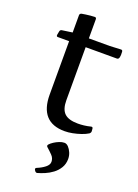

<svg xmlns="http://www.w3.org/2000/svg" viewBox="-162 -675 721 1003"><g transform="rotate(20 198.0 -173.5)"><path d="M239 7Q170 7 135.5 -31.5Q101 -70 101 -146V-482L103 -492V-588Q103 -597 113 -600Q123 -602 135 -603.5Q147 -605 160 -606.5Q173 -608 184 -608Q193 -608 193 -598V-148Q193 -98 216 -76Q239 -54 291 -54Q307 -54 324.5 -56Q342 -58 362 -63Q371 -65 372 -55L373 -42Q374 -34 366 -27Q350 -17 328 -9.5Q306 -2 283 2.5Q260 7 239 7ZM38 -443Q30 -443 31 -453L35 -474Q37 -483 47 -484L103 -492H309L371 -495Q380 -495 380 -485Q381 -477 380.5 -468.5Q380 -460 378 -452Q375 -443 366 -443ZM180 261Q172 263 166 254L163 249Q159 241 168 237Q193 227 211.5 212.5Q230 198 230 181Q230 161 215.5 146Q201 131 184 116Q177 110 183 102Q191 93 204 84.5Q217 76 232 70Q247 64 260 64Q272 64 282.5 75Q293 86 300 102.5Q307 119 307 137Q307 165 294 186.5Q281 208 261 223Q241 238 219.5 247Q198 256 180 261Z"/></g></svg>

Font: Hahmlet
Style: Regular
Weight: 400
Designer: Minjoo Ham & Mark Frömberg
Foundry: hypertype
Version: Version 1.002